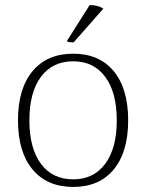

<svg xmlns="http://www.w3.org/2000/svg" viewBox="-20 -726 577 758"><path d="M51 -251Q51 -376 108.5 -445Q166 -514 269 -514Q372 -514 429 -445Q486 -376 486 -251Q486 -126 429 -57Q372 12 269 12Q166 12 108.5 -57Q51 -126 51 -251ZM441 -251Q441 -361 395.5 -422.5Q350 -484 269 -484Q187 -484 141.5 -422.5Q96 -361 96 -251Q96 -141 141.5 -79.5Q187 -18 269 -18Q350 -18 395.5 -79.5Q441 -141 441 -251ZM271 -559H265Q246 -559 244 -564L334 -706Q366 -706 388 -692Z"/></svg>

Font: Arima Madurai ExtraLight
Style: Regular
Weight: 275
Designer: Joana Correia and Natanael Gama
Foundry: NDISCOVER
Version: Version 1.020